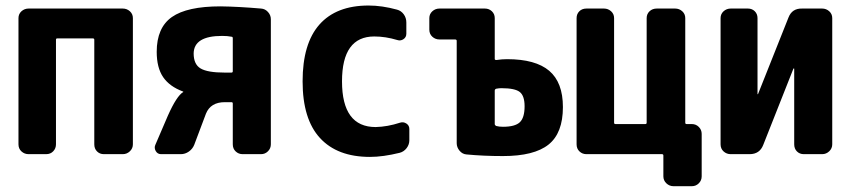

<svg xmlns="http://www.w3.org/2000/svg" viewBox="-20 -550 3040 685"><path d="M418 -519.5Q432.6 -519.5 443.4 -509.8Q454.1 -500 454.1 -485.4V-35.2Q454.1 -20.5 443.4 -10.3Q432.6 0 418 0H350.6Q335.9 0 326.2 -9.8Q316.4 -19.5 316.4 -35.2V-408.2Q316.4 -413.1 310.5 -413.1H184.6Q179.7 -413.1 179.7 -408.2V-35.2Q179.7 -20.5 169.9 -10.3Q160.2 0 144.5 0H82Q67.4 0 56.6 -9.8Q45.9 -19.5 45.9 -35.2V-485.4Q45.9 -500 56.6 -509.8Q67.4 -519.5 82 -519.5Z M810.5 -295.9V-413.1Q810.5 -418.9 806.6 -418.9Q792 -421.9 772.5 -421.9Q671.9 -421.9 670.9 -359.4Q670.9 -320.3 695.8 -305.7Q720.7 -291 782.2 -291H805.7Q810.5 -291 810.5 -295.9ZM911.1 -519.5Q925.8 -518.6 936 -507.3Q946.3 -496.1 946.3 -481.4V-35.2Q946.3 -20.5 936 -10.3Q925.8 0 911.1 0H845.7Q831.1 0 820.8 -9.8Q810.5 -19.5 810.5 -35.2V-180.7Q810.5 -185.5 805.7 -185.5H782.2Q731.4 -185.5 714.8 -144.5L672.9 -33.2Q667 -18.6 653.8 -9.3Q640.6 0 625 0H554.7Q542 0 535.6 -11.2Q529.3 -22.5 534.2 -33.2L579.1 -137.7Q610.4 -208 633.8 -221.7V-222.7Q633.8 -223.6 632.8 -223.6Q585 -241.2 562 -274.9Q539.1 -308.6 539.1 -365.2Q539.1 -451.2 593.3 -489.3Q647.5 -527.3 766.6 -527.3Q831.1 -526.4 911.1 -519.5Z M1407.2 -112.3Q1418.9 -116.2 1429.7 -109.4Q1440.4 -102.5 1440.4 -89.8V-49.8Q1440.4 -34.2 1430.7 -21.5Q1420.9 -8.8 1406.2 -4.9Q1346.7 9.8 1299.8 9.8Q1183.6 9.8 1121.6 -57.6Q1059.6 -125 1059.6 -259.8Q1059.6 -394.5 1119.6 -462.4Q1179.7 -530.3 1294.9 -530.3Q1342.8 -530.3 1396.5 -515.6Q1411.1 -511.7 1420.4 -499Q1429.7 -486.3 1429.7 -469.7V-429.7Q1429.7 -417 1419.4 -410.2Q1409.2 -403.3 1397.5 -407.2Q1355.5 -419.9 1315.4 -419.9Q1200.2 -419.9 1200.2 -259.8Q1200.2 -96.7 1320.3 -96.7Q1362.3 -97.7 1407.2 -112.3Z M1774.4 -97.7Q1817.4 -97.7 1834.5 -113.8Q1851.6 -129.9 1851.6 -170.9Q1851.6 -208 1834.5 -221.7Q1817.4 -235.4 1768.6 -235.4Q1759.8 -235.4 1750 -233.4Q1745.1 -231.4 1745.1 -226.6V-107.4Q1745.1 -103.5 1750 -100.6Q1760.7 -97.7 1774.4 -97.7ZM1789.1 -338.9Q1890.6 -338.9 1939.5 -297.4Q1988.3 -255.9 1988.3 -168Q1988.3 -75.2 1937 -34.2Q1885.7 6.8 1774.4 6.8Q1705.1 6.8 1644.5 1Q1629.9 0 1619.6 -12.2Q1609.4 -24.4 1609.4 -39.1V-404.3Q1609.4 -409.2 1603.5 -409.2H1547.9Q1533.2 -409.2 1522.5 -418.9Q1511.7 -428.7 1511.7 -444.3V-485.4Q1511.7 -500 1522.5 -509.8Q1533.2 -519.5 1547.9 -519.5H1710Q1724.6 -519.5 1734.9 -509.8Q1745.1 -500 1745.1 -485.4V-339.8Q1745.1 -335.9 1751 -335.9Q1770.5 -338.9 1789.1 -338.9Z M2448.2 -107.4Q2462.9 -107.4 2473.1 -97.2Q2483.4 -86.9 2483.4 -72.3V79.1Q2483.4 93.8 2473.1 104Q2462.9 114.3 2448.2 114.3H2382.8Q2368.2 114.3 2357.4 104Q2346.7 93.8 2346.7 79.1V4.9Q2346.7 0 2341.8 0H2072.3Q2057.6 0 2047.4 -9.8Q2037.1 -19.5 2037.1 -35.2V-485.4Q2037.1 -500 2046.9 -509.8Q2056.6 -519.5 2072.3 -519.5H2134.8Q2149.4 -519.5 2160.2 -509.8Q2170.9 -500 2170.9 -485.4V-112.3Q2170.9 -107.4 2175.8 -107.4H2282.2Q2287.1 -107.4 2287.1 -112.3V-485.4Q2287.1 -500 2297.4 -509.8Q2307.6 -519.5 2323.2 -519.5H2388.7Q2403.3 -519.5 2414.1 -509.8Q2424.8 -500 2424.8 -485.4V-112.3Q2424.8 -107.4 2429.7 -107.4Z M2913.1 -519.5Q2927.7 -519.5 2938.5 -509.8Q2949.2 -500 2949.2 -485.4V-35.2Q2949.2 -20.5 2938.5 -10.3Q2927.7 0 2913.1 0H2847.7Q2833 0 2823.2 -9.8Q2813.5 -19.5 2813.5 -35.2V-304.7Q2813.5 -305.7 2812 -305.7Q2810.5 -305.7 2810.5 -304.7L2703.1 -33.2Q2690.4 0 2654.3 0H2586.9Q2572.3 0 2561.5 -9.8Q2550.8 -19.5 2550.8 -35.2V-485.4Q2550.8 -500 2561.5 -509.8Q2572.3 -519.5 2586.9 -519.5H2648.4Q2663.1 -519.5 2672.9 -509.8Q2682.6 -500 2682.6 -485.4V-214.8Q2682.6 -213.9 2683.6 -213.9Q2684.6 -213.9 2684.6 -214.8L2793 -487.3Q2805.7 -520.5 2841.8 -519.5Z"/></svg>

Font: Rounded-L Mgen+ 1m bold
Style: Bold
Weight: 700
Designer: [Source Han Sans]
Ryoko NISHIZUKA  (kana & ideographs); Paul D. Hunt (Latin, Greek & Cyrillic); Wenlong ZHANG  (bopomofo
Version: Version 1.059.20150602